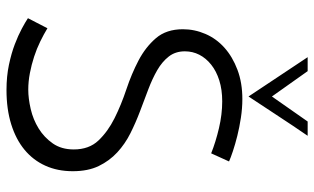

<svg xmlns="http://www.w3.org/2000/svg" viewBox="-208 -751 967 591"><g transform="rotate(90 275.5 -455.5)"><path d="M477 -677 452 -622Q417 -636 374.5 -646Q332 -656 292 -656Q256 -656 227.5 -647Q199 -638 179 -622Q159 -606 148.5 -585.5Q138 -565 138 -541Q138 -512 154 -491.5Q170 -471 196 -456Q222 -441 255 -428.5Q288 -416 322.5 -403Q357 -390 390 -373.5Q423 -357 449 -333Q475 -309 491 -276Q507 -243 507 -196Q507 -149 490 -111.5Q473 -74 441 -47.5Q409 -21 362.5 -6.5Q316 8 257 8Q215 8 179.5 0.5Q144 -7 116.5 -17.5Q89 -28 68.5 -39Q48 -50 36 -58L67 -118Q85 -107 107.5 -96Q130 -85 154.5 -77Q179 -69 205 -64Q231 -59 256 -59Q283 -59 315.5 -66.5Q348 -74 375.5 -91Q403 -108 421.5 -134.5Q440 -161 440 -199Q440 -246 412.5 -275Q385 -304 344 -324.5Q303 -345 255 -361Q207 -377 166 -398.5Q125 -420 97.5 -452Q70 -484 70 -535Q70 -571 84.5 -604.5Q99 -638 127 -663Q155 -688 195 -703Q235 -718 285 -718Q313 -718 342.5 -713.5Q372 -709 398 -702.5Q424 -696 445 -689Q466 -682 477 -677ZM156 -919H199L277 -809L354 -919H398Q367 -874 337 -828Q307 -782 277 -737Z"/></g></svg>

Font: Josefin Sans
Style: Regular
Weight: 400
Designer: Santiago Orozco
Foundry: Typemade
Version: Version 1.0